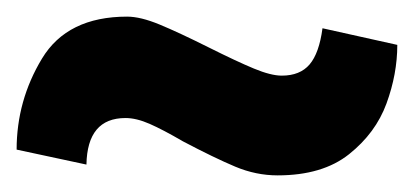

<svg xmlns="http://www.w3.org/2000/svg" viewBox="-24 -430 498 231"><path d="M196 -260Q172 -274 156 -281Q140 -288 127 -288Q81 -288 80 -232L-4 -250Q-4 -309 26.5 -359.5Q57 -410 129 -410Q145 -410 168 -400.5Q191 -391 227 -373Q261 -356 281.5 -347.5Q302 -339 315 -339Q337 -339 348.5 -352.5Q360 -366 364 -396L454 -376Q454 -341 441 -305.5Q428 -270 396 -244.5Q364 -219 310 -219Q284 -219 259 -229.5Q234 -240 196 -260Z"/></svg>

Font: Arvo
Style: Bold
Weight: 700
Designer: Anton Koovit (Cyrillic Expansion: Cyreal)
Foundry: Anton Koovit, Yassin Baggar
Version: Version 3.000